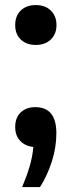

<svg xmlns="http://www.w3.org/2000/svg" viewBox="-20 -573 283 758"><path d="M67.5 165.5Q86 121.5 97.2 83.2Q108.5 45 111.5 7Q79.5 4 59.8 -16.8Q40 -37.5 40 -71.5Q40 -108.5 61.8 -129.2Q83.5 -150 119.5 -150Q202.5 -150 202.5 -47Q202.5 9.5 184.5 65.2Q166.5 121 138 165.5ZM121.5 -395.5Q85 -395.5 62.5 -416.5Q40 -437.5 40 -474Q40 -510.5 62.2 -531.8Q84.5 -553 121.5 -553Q158.5 -553 180.8 -531.2Q203 -509.5 203 -474Q203 -438.5 180.5 -417Q158 -395.5 121.5 -395.5Z"/></svg>

Font: Encode Sans Semi Condensed SemiBold
Style: Regular
Weight: 600
Width: 4
Designer: Multiple Designers
Foundry: Impallari Type
Version: Version 3.000; ttfautohint (v1.8.3) -l 8 -r 50 -G 200 -x 14 